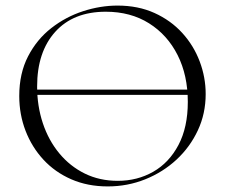

<svg xmlns="http://www.w3.org/2000/svg" viewBox="-20 -656 806 688"><path d="M69 -316V-335H683V-316ZM366 12Q294 12 235.5 -13.5Q177 -39 135.5 -84Q94 -129 71.5 -187.5Q49 -246 49 -312Q49 -393 80.5 -454Q112 -515 164 -555.5Q216 -596 278 -616Q340 -636 401 -636Q475 -636 533.5 -609.5Q592 -583 633 -538Q674 -493 695.5 -436Q717 -379 717 -319Q717 -249 689 -189Q661 -129 612.5 -84Q564 -39 500.5 -13.5Q437 12 366 12ZM402 -8Q472 -8 529 -40.5Q586 -73 619.5 -136.5Q653 -200 653 -291Q653 -386 616.5 -458.5Q580 -531 514 -572.5Q448 -614 359 -614Q243 -614 178 -542Q113 -470 113 -346Q113 -276 133.5 -214.5Q154 -153 192.5 -106.5Q231 -60 284 -34Q337 -8 402 -8Z"/></svg>

Font: Cormorant Infant Light
Style: Regular
Weight: 300
Designer: Christian Thalmann (Catharsis Fonts)
Foundry: Catharsis Fonts
Version: Version 4.001